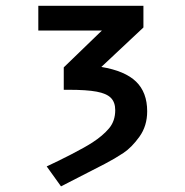

<svg xmlns="http://www.w3.org/2000/svg" viewBox="-20 -513 640 664"><path d="M300 -20.5Q335.5 -43.5 357 -69Q378.5 -94.5 378.5 -132Q378.5 -159 363.8 -174.2Q349 -189.5 314.5 -196Q280 -202.5 217 -202.5H200.5V-280L332.5 -407.5H112.5V-493H476V-418L330.5 -281.5Q412 -268 450.5 -230.8Q489 -193.5 489 -128Q489 -77.5 462.2 -40.2Q435.5 -3 406.5 16.2Q377.5 35.5 342 54L191 131.5L141.5 62.5Q177.5 46 226.5 20.8Q275.5 -4.5 300 -20.5Z"/></svg>

Font: JuliaMono Medium
Style: Italic
Weight: 500
Italic angle: -9°
Monospace: yes
Designer: cormullion
Foundry: corm
Version: Version 0.054; ttfautohint (v1.8.4)